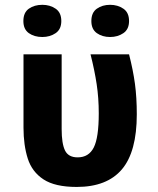

<svg xmlns="http://www.w3.org/2000/svg" viewBox="-20 -757 648 786"><path d="M293.9 8.3Q205.1 8.3 158 -22.7Q110.8 -53.7 93.5 -108.4Q76.2 -163.1 76.2 -234.4V-534.7H232.4V-228.5Q232.4 -169.4 246.1 -141.1Q259.8 -112.8 297.9 -112.8Q343.3 -112.8 363.8 -153.1Q384.3 -193.4 384.3 -293Q384.3 -356 375.7 -412.6Q367.2 -469.2 350.6 -534.7H508.3Q524.9 -469.7 532.5 -413.6Q540 -357.4 540 -289.1Q540 -135.7 479 -63.7Q418 8.3 293.9 8.3ZM75.7 -670.9Q75.7 -705.6 98.1 -721.4Q120.6 -737.3 153.3 -737.3Q184.6 -737.3 207.8 -721.4Q231 -705.6 231 -670.9Q231 -637.2 207.8 -621.3Q184.6 -605.5 153.3 -605.5Q120.6 -605.5 98.1 -621.3Q75.7 -637.2 75.7 -670.9ZM354 -670.9Q354 -705.6 376.5 -721.4Q398.9 -737.3 430.7 -737.3Q461.9 -737.3 485.1 -721.4Q508.3 -705.6 508.3 -670.9Q508.3 -637.2 485.1 -621.3Q461.9 -605.5 430.7 -605.5Q398.9 -605.5 376.5 -621.3Q354 -637.2 354 -670.9Z"/></svg>

Font: Lunasima
Style: Bold
Weight: 700
Designer: The DocRepair Project, Monotype Design Team
Foundry: Google
Version: Version 2.009